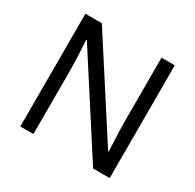

<svg xmlns="http://www.w3.org/2000/svg" viewBox="-155 -883 1070 1053"><g transform="rotate(30 380.0 -357.0)"><path d="M663 0H558L176 -593H172Q174 -570 175.5 -538.5Q177 -507 178.5 -471.5Q180 -436 180 -399V0H97V-714H201L582 -123H586Q585 -139 583.5 -171Q582 -203 580.5 -241Q579 -279 579 -311V-714H663Z"/></g></svg>

Font: hexltelugu05
Style: Book
Weight: 400
Designer: Jelle Bosma - Monotype Design Team
Foundry: Monotype Imaging Inc.
Version: Version 2.003